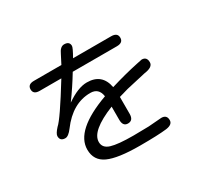

<svg xmlns="http://www.w3.org/2000/svg" viewBox="-170 -1001 1340 1281"><g transform="rotate(-30 500.0 -360.5)"><path d="M609.4 -290V-160.2Q609.4 -109.4 568.4 -109.4Q529.3 -109.4 529.3 -160.2V-261.7Q336.9 -184.6 336.9 -99.6Q336.9 -53.7 388.7 -37.6Q440.4 -21.5 559.6 -21.5L677.7 -23.4L778.3 -31.2Q820.3 -31.2 820.3 9.8Q820.3 43.9 768.6 50.8Q703.1 58.6 564.5 58.6Q394.5 58.6 319.8 24.4Q245.1 -9.8 245.1 -93.8Q245.1 -242.2 525.4 -343.8Q515.6 -412.1 451.2 -412.1Q314.5 -412.1 212.9 -275.4Q181.6 -233.4 157.2 -233.4Q117.2 -233.4 117.2 -271.5Q117.2 -290 149.4 -325.2Q189.5 -359.4 333 -592.8H166Q118.2 -592.8 118.2 -631.3Q118.2 -669.9 166 -669.9H377.9L411.1 -734.4Q431.6 -780.3 461.9 -780.3Q502.9 -780.3 502.9 -745.1Q502.9 -731.4 467.8 -669.9H760.7Q809.6 -669.9 809.6 -631.3Q809.6 -592.8 760.7 -592.8H420.9Q369.1 -506.8 306.6 -420.9Q397.5 -484.4 465.8 -484.4Q582 -484.4 603.5 -369.1Q715.8 -403.3 817.4 -424.8L859.4 -433.6Q898.4 -433.6 898.4 -390.6Q898.4 -353.5 831.1 -344.7L680.7 -310.5L609.4 -290Z"/></g></svg>

Font: jf-openhuninn-1.0
Style: Regular
Weight: 400
Designer: [Kosugi Maru]
      Designed by Motoya company      

      [Varela Round]
      Joe Prince(Latin component); Avraham Co
Foundry: justfont CO.,LTD.
Version: 1.0